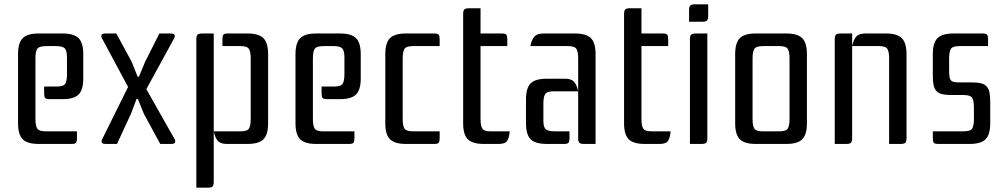

<svg xmlns="http://www.w3.org/2000/svg" viewBox="-20 -662 4628 883"><path d="M334 -58V-27Q334 -11 329.5 -5.5Q325 0 309 0H158Q106 0 84.5 -21.5Q63 -43 63 -95V-413Q63 -465 84.5 -486.5Q106 -508 158 -508H268Q320 -508 341.5 -486.5Q363 -465 363 -413V-301Q363 -249 341.5 -227.5Q320 -206 268 -206H208Q192 -206 187.5 -211.5Q183 -217 183 -233V-264H241Q272 -264 280 -277Q288 -290 288 -321V-398Q288 -429 278 -439.5Q268 -450 237 -450H194Q161 -450 152 -438.5Q143 -427 143 -393V-115Q143 -84 151 -71Q159 -58 190 -58Z M586 -377 613 -309H619L647 -377L713 -508H764Q782 -508 783.5 -500Q785 -492 780 -484L653 -252L782 -24Q787 -16 785.5 -8Q784 0 766 0H717L642 -138L614 -207H608L582 -138L518 0H467Q449 0 447.5 -8Q446 -16 451 -24L569 -262L450 -484Q445 -492 446.5 -500Q448 -508 466 -508H515Z M1118 -508Q1170 -508 1191.5 -486.5Q1213 -465 1213 -413V-95Q1213 -43 1191.5 -21.5Q1170 0 1118 0H1023Q994 0 981.5 -14.5Q969 -29 963 -58V174Q963 190 957.5 195.5Q952 201 936 201H883V-481Q883 -497 888.5 -502.5Q894 -508 910 -508H963V-58H1086Q1117 -58 1125 -71Q1133 -84 1133 -115V-393Q1133 -424 1125 -437Q1117 -450 1086 -450H1003V-481Q1003 -497 1007.5 -502.5Q1012 -508 1028 -508Z M1610 -58V-27Q1610 -11 1605.5 -5.5Q1601 0 1585 0H1434Q1382 0 1360.5 -21.5Q1339 -43 1339 -95V-413Q1339 -465 1360.5 -486.5Q1382 -508 1434 -508H1544Q1596 -508 1617.5 -486.5Q1639 -465 1639 -413V-301Q1639 -249 1617.5 -227.5Q1596 -206 1544 -206H1484Q1468 -206 1463.5 -211.5Q1459 -217 1459 -233V-264H1517Q1548 -264 1556 -277Q1564 -290 1564 -321V-398Q1564 -429 1554 -439.5Q1544 -450 1513 -450H1470Q1437 -450 1428 -438.5Q1419 -427 1419 -393V-115Q1419 -84 1427 -71Q1435 -58 1466 -58Z M1977 -508Q1993 -508 1997.5 -502.5Q2002 -497 2002 -481V-450H1879Q1848 -450 1840 -437Q1832 -424 1832 -393V-115Q1832 -84 1840 -71Q1848 -58 1879 -58H2002V-27Q2002 -11 1997.5 -5.5Q1993 0 1977 0H1847Q1795 0 1773.5 -21.5Q1752 -43 1752 -95V-413Q1752 -465 1773.5 -486.5Q1795 -508 1847 -508Z M2288 -508Q2304 -508 2308.5 -502.5Q2313 -497 2313 -481V-450H2190V-115Q2190 -84 2198 -71Q2206 -58 2237 -58H2324Q2322 -29 2312.5 -14.5Q2303 0 2274 0H2205Q2153 0 2131.5 -21.5Q2110 -43 2110 -95V-597Q2110 -613 2115.5 -618.5Q2121 -624 2137 -624H2190V-508Z M2639 -393Q2639 -424 2631 -437Q2623 -450 2592 -450H2419Q2425 -479 2437.5 -493.5Q2450 -508 2479 -508H2624Q2676 -508 2697.5 -486.5Q2719 -465 2719 -413V0H2666Q2650 0 2644.5 -5.5Q2639 -11 2639 -27ZM2494 0Q2442 0 2420.5 -21.5Q2399 -43 2399 -95V-205Q2399 -257 2420.5 -278.5Q2442 -300 2494 -300H2579Q2608 -300 2620.5 -285.5Q2633 -271 2639 -242H2526Q2495 -242 2487 -229Q2479 -216 2479 -185V-107Q2479 -76 2490.5 -67Q2502 -58 2533 -58H2599V-27Q2599 -11 2594.5 -5.5Q2590 0 2574 0Z M3028 -508Q3044 -508 3048.5 -502.5Q3053 -497 3053 -481V-450H2930V-115Q2930 -84 2938 -71Q2946 -58 2977 -58H3064Q3062 -29 3052.5 -14.5Q3043 0 3014 0H2945Q2893 0 2871.5 -21.5Q2850 -43 2850 -95V-597Q2850 -613 2855.5 -618.5Q2861 -624 2877 -624H2930V-508Z M3149 -615Q3149 -631 3154.5 -636.5Q3160 -642 3176 -642H3237V-589Q3237 -573 3231.5 -567.5Q3226 -562 3210 -562H3149ZM3233 -508V-27Q3233 -11 3227.5 -5.5Q3222 0 3206 0H3153V-481Q3153 -497 3158.5 -502.5Q3164 -508 3180 -508Z M3361 -413Q3361 -465 3382.5 -486.5Q3404 -508 3456 -508H3596Q3648 -508 3669.5 -486.5Q3691 -465 3691 -413V-95Q3691 -43 3669.5 -21.5Q3648 0 3596 0H3456Q3404 0 3382.5 -21.5Q3361 -43 3361 -95ZM3488 -450Q3457 -450 3449 -437Q3441 -424 3441 -393V-115Q3441 -84 3449 -71Q3457 -58 3488 -58H3564Q3595 -58 3603 -71Q3611 -84 3611 -115V-393Q3611 -424 3603 -437Q3595 -450 3564 -450Z M4054 -508Q4106 -508 4127.5 -486.5Q4149 -465 4149 -413V-27Q4149 -11 4143.5 -5.5Q4138 0 4122 0H4069V-393Q4069 -424 4061 -437Q4053 -450 4022 -450H3899V-27Q3899 -11 3893.5 -5.5Q3888 0 3872 0H3819V-481Q3819 -497 3824.5 -502.5Q3830 -508 3846 -508H3899V-450Q3905 -479 3917.5 -493.5Q3930 -508 3959 -508Z M4355 -225Q4329 -225 4312.5 -229Q4296 -233 4286.5 -243.5Q4277 -254 4273.5 -271Q4270 -288 4270 -314V-413Q4270 -465 4291.5 -486.5Q4313 -508 4365 -508H4499Q4515 -508 4519.5 -502.5Q4524 -497 4524 -481V-450H4392Q4361 -450 4353 -437Q4345 -424 4345 -393V-340Q4345 -322 4346.5 -310.5Q4348 -299 4353 -293Q4358 -287 4367.5 -285Q4377 -283 4392 -283H4449Q4475 -283 4491.5 -279Q4508 -275 4517.5 -264.5Q4527 -254 4530.5 -237Q4534 -220 4534 -194V-95Q4534 -43 4512.5 -21.5Q4491 0 4439 0H4295Q4279 0 4274.5 -5.5Q4270 -11 4270 -27V-58H4412Q4443 -58 4451 -71Q4459 -84 4459 -115V-168Q4459 -199 4451 -212Q4443 -225 4412 -225Z"/></svg>

Font: Rationale
Style: Regular
Weight: 400
Designer: Cyreal (www.cyreal.org)
Foundry: Cyreal (www.cyreal.org)
Version: Version 1.011